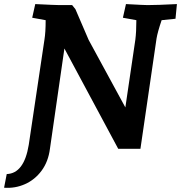

<svg xmlns="http://www.w3.org/2000/svg" viewBox="-74 -730 888 942"><path d="M67 -19 144 -535Q150 -571 150 -631L84 -643L99 -710Q199 -705 218 -705H280L296 -685L361 -534L541 -203L590 -535Q595 -574 595 -631L529 -643L544 -710Q634 -705 650 -705Q697 -705 794 -710L787 -638L719 -631Q699 -572 694 -541L615 0H506L242 -492L171 0Q163 63 130 107.5Q97 152 48.5 173.5Q0 195 -54 191L-41 124Q44 121 67 -19Z"/></svg>

Font: Andada Pro
Style: Bold Italic
Weight: 700
Italic angle: -7°
Designer: Carolina Giovagnoli
Foundry: Huerta Tipografica
Version: Version 3.005; ttfautohint (v1.8.4)